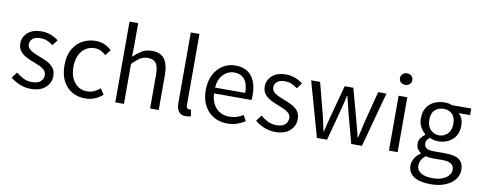

<svg xmlns="http://www.w3.org/2000/svg" viewBox="-74 -1079 4184 1671"><g transform="rotate(10 2018.0 -244.0)"><path d="M209 12.2Q157.7 12.2 111.1 -7.3Q64.5 -26.9 30.3 -55.2L68.8 -106.9Q100.6 -81.5 133.8 -64.7Q167 -47.9 211.9 -47.9Q261.7 -47.9 286.1 -70.6Q310.5 -93.3 310.5 -126Q310.5 -151.9 293.7 -169.2Q276.9 -186.5 251 -198.5Q225.1 -210.4 198.2 -220.2Q163.6 -232.9 130.1 -250Q96.7 -267.1 74.5 -293.7Q52.2 -320.3 52.2 -361.3Q52.2 -418.9 95.9 -458Q139.6 -497.1 217.8 -497.1Q262.2 -497.1 300.8 -481.9Q339.4 -466.8 367.2 -444.3L330.1 -395Q305.2 -414.1 278.8 -425.5Q252.4 -437 218.3 -437Q170.9 -437 148.7 -416.7Q126.5 -396.5 126.5 -367.2Q126.5 -344.2 142.1 -328.4Q157.7 -312.5 182.6 -300.8Q207.5 -289.1 234.9 -278.3Q270.5 -265.6 304.9 -248.8Q339.4 -231.9 362.1 -204.3Q384.8 -176.8 384.8 -129.9Q384.8 -71.8 339.4 -29.8Q293.9 12.2 209 12.2Z M689.5 12.2Q625.5 12.2 574.2 -17.1Q522.9 -46.4 493.4 -103.3Q463.9 -160.2 463.9 -242.7Q463.9 -326.7 495.6 -383.1Q527.3 -439.5 580.1 -468.3Q632.8 -497.1 694.3 -497.1Q743.2 -497.1 778.1 -480.2Q813 -463.4 837.4 -439.9L798.8 -390.1Q776.9 -409.7 752.2 -421.4Q727.5 -433.1 697.8 -433.1Q653.3 -433.1 618.2 -409.9Q583 -386.7 563 -344.2Q543 -301.8 543 -242.7Q543 -155.8 585 -103.8Q627 -51.8 695.8 -51.8Q731 -51.8 759.3 -65.2Q787.6 -78.6 809.6 -98.6L844.2 -47.9Q812 -19 772.7 -3.4Q733.4 12.2 689.5 12.2Z M955.6 0V-713.4H1032.2V-517.1L1029.8 -416Q1064.5 -449.7 1103 -473.4Q1141.6 -497.1 1191.9 -497.1Q1270 -497.1 1304.7 -449.7Q1339.4 -402.3 1339.4 -309.1V0H1263.2V-298.8Q1263.2 -368.2 1241.5 -399.2Q1219.7 -430.2 1168.5 -430.2Q1130.4 -430.2 1100.1 -410.9Q1069.8 -391.6 1032.2 -353.5V0Z M1580.1 12.2Q1536.1 12.2 1516.6 -14.9Q1497.1 -42 1497.1 -92.8V-713.4H1573.7V-86.9Q1573.7 -68.4 1580.3 -60.1Q1586.9 -51.8 1596.2 -51.8Q1600.1 -51.8 1603.8 -52Q1607.4 -52.2 1614.3 -53.7L1625 4.4Q1616.7 7.8 1606.2 10Q1595.7 12.2 1580.1 12.2Z M1944.3 12.2Q1879.9 12.2 1827.1 -17.6Q1774.4 -47.4 1743.4 -104.2Q1712.4 -161.1 1712.4 -242.2Q1712.4 -323.2 1742.4 -380.1Q1772.5 -437 1822 -467.3Q1871.6 -497.6 1929.2 -497.6Q2024.9 -497.6 2073.5 -437.3Q2122.1 -377 2122.1 -270Q2122.1 -257.8 2121.6 -246.6Q2121.1 -235.4 2119.6 -226.1H1788.6Q1792.5 -144 1837.2 -96.9Q1881.8 -49.8 1953.6 -49.8Q1988.8 -49.8 2018.6 -59.1Q2048.3 -68.4 2075.2 -85.9L2102.5 -35.2Q2071.8 -15.6 2033 -1.7Q1994.1 12.2 1944.3 12.2ZM1788.1 -277.3H2054.7Q2054.7 -356.4 2022.9 -396.2Q1991.2 -436 1931.2 -436Q1876.5 -436 1835.7 -395Q1794.9 -354 1788.1 -277.3Z M2369.1 12.2Q2317.9 12.2 2271.2 -7.3Q2224.6 -26.9 2190.4 -55.2L2229 -106.9Q2260.7 -81.5 2293.9 -64.7Q2327.1 -47.9 2372.1 -47.9Q2421.9 -47.9 2446.3 -70.6Q2470.7 -93.3 2470.7 -126Q2470.7 -151.9 2453.9 -169.2Q2437 -186.5 2411.1 -198.5Q2385.3 -210.4 2358.4 -220.2Q2323.7 -232.9 2290.3 -250Q2256.8 -267.1 2234.6 -293.7Q2212.4 -320.3 2212.4 -361.3Q2212.4 -418.9 2256.1 -458Q2299.8 -497.1 2377.9 -497.1Q2422.4 -497.1 2460.9 -481.9Q2499.5 -466.8 2527.3 -444.3L2490.2 -395Q2465.3 -414.1 2439 -425.5Q2412.6 -437 2378.4 -437Q2331.1 -437 2308.8 -416.7Q2286.6 -396.5 2286.6 -367.2Q2286.6 -344.2 2302.2 -328.4Q2317.9 -312.5 2342.8 -300.8Q2367.7 -289.1 2395 -278.3Q2430.7 -265.6 2465.1 -248.8Q2499.5 -231.9 2522.2 -204.3Q2544.9 -176.8 2544.9 -129.9Q2544.9 -71.8 2499.5 -29.8Q2454.1 12.2 2369.1 12.2Z M2737.3 0 2601.1 -484.9H2680.2L2754.4 -200.2Q2762.2 -165.5 2769.5 -132.6Q2776.9 -99.6 2783.7 -65.9H2787.6Q2795.9 -99.6 2803.7 -132.8Q2811.5 -166 2820.8 -200.2L2897.5 -484.9H2973.6L3051.3 -200.2Q3060.5 -165.5 3068.8 -132.6Q3077.1 -99.6 3085.9 -65.9H3089.8Q3098.1 -99.6 3105.2 -132.6Q3112.3 -165.5 3120.1 -200.2L3193.4 -484.9H3266.6L3135.3 0H3041L2969.2 -266.6Q2960.4 -301.3 2952.6 -335.4Q2944.8 -369.6 2935.5 -406.2H2931.6Q2923.8 -369.6 2915.5 -334.7Q2907.2 -299.8 2897.5 -265.1L2827.1 0Z M3374 0V-484.9H3450.7V0ZM3413.6 -587.9Q3390.6 -587.9 3374.8 -601.8Q3358.9 -615.7 3358.9 -638.2Q3358.9 -661.6 3374.8 -675.8Q3390.6 -689.9 3413.6 -689.9Q3436 -689.9 3451.9 -675.8Q3467.8 -661.6 3467.8 -638.2Q3467.8 -615.7 3451.9 -601.8Q3436 -587.9 3413.6 -587.9Z M3780.3 225.1Q3682.1 225.1 3631.3 190.7Q3580.6 156.2 3580.6 93.8Q3580.6 61.5 3599.4 30.5Q3618.2 -0.5 3651.4 -22.5V-26.4Q3633.3 -38.1 3621.1 -56.9Q3608.9 -75.7 3608.9 -104.5Q3608.9 -135.3 3626 -156.5Q3643.1 -177.7 3661.6 -190.4V-194.3Q3637.7 -213.9 3618.2 -246.8Q3598.6 -279.8 3598.6 -325.2Q3598.6 -381.8 3622.8 -420.2Q3647 -458.5 3688.2 -477.8Q3729.5 -497.1 3779.8 -497.1Q3802.2 -497.1 3818.4 -493.7Q3834.5 -490.2 3847.7 -484.9H4015.6V-426.8H3914.1Q3932.6 -411.6 3944.6 -386Q3956.5 -360.4 3956.5 -323.2Q3956.5 -243.2 3906.2 -198.7Q3856 -154.3 3779.8 -154.3Q3740.2 -154.3 3705.6 -171.9Q3692.4 -160.2 3683.1 -148.4Q3673.8 -136.7 3673.8 -116.2Q3673.8 -92.8 3692.1 -77.4Q3710.4 -62 3760.3 -62H3862.3Q3948.2 -62 3986.1 -32.2Q4023.9 -2.4 4023.9 58.1Q4023.9 102.5 3994.9 140.6Q3965.8 178.7 3911.4 201.9Q3856.9 225.1 3780.3 225.1ZM3791.5 170.4Q3840.3 170.4 3875.7 155.8Q3911.1 141.1 3930.2 117.9Q3949.2 94.7 3949.2 68.8Q3949.2 34.2 3924.1 17.1Q3898.9 0 3849.1 0H3762.2Q3749 0 3732.7 -1.7Q3716.3 -3.4 3699.7 -7.8Q3672.4 11.2 3660.4 35.6Q3648.4 60.1 3648.4 83.5Q3648.4 123.5 3684.3 147Q3720.2 170.4 3791.5 170.4ZM3779.8 -206.5Q3822.8 -206.5 3854.2 -237.3Q3885.7 -268.1 3885.7 -325.2Q3885.7 -384.8 3856 -412.8Q3826.2 -440.9 3779.8 -440.9Q3733.4 -440.9 3703.4 -412.4Q3673.3 -383.8 3673.3 -325.2Q3673.3 -268.6 3704.8 -237.5Q3736.3 -206.5 3779.8 -206.5Z"/></g></svg>

Font: Varta Light
Style: Regular
Weight: 400
Version: Version 1.004